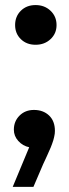

<svg xmlns="http://www.w3.org/2000/svg" viewBox="-20 -576 271 751"><path d="M29.8 154.8 94.2 0Q68.8 -5.4 51.5 -24.7Q34.2 -43.9 34.2 -68.8Q34.2 -101.6 56.4 -123.8Q78.6 -146 112.8 -146Q148.9 -146 171.9 -124.3Q194.8 -102.5 194.8 -64Q194.8 -58.6 194.1 -52.7Q193.4 -46.9 191.7 -39.8Q189.9 -32.7 188.5 -27.3Q187 -22 183.8 -13.4Q180.7 -4.9 178.5 0.5Q176.3 5.9 171.6 16.1Q167 26.4 164.8 31.5Q162.6 36.6 157 48.6Q151.4 60.5 148.9 65.9L110.8 154.8ZM39.1 -478Q39.1 -511.7 61.5 -533.9Q84 -556.2 119.1 -556.2Q154.3 -556.2 177.7 -533.9Q201.2 -511.7 201.2 -478Q201.2 -444.8 177.7 -422.9Q154.3 -400.9 119.1 -400.9Q84 -400.9 61.5 -422.9Q39.1 -444.8 39.1 -478Z"/></svg>

Font: Lumene Sans Expanded
Style: Bold
Weight: 600
Width: 7
Designer: Deni Anggara
Version: Version 1.003;Glyphs 3.1.2 (3151)